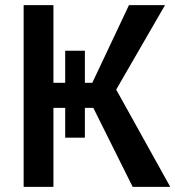

<svg xmlns="http://www.w3.org/2000/svg" viewBox="-20 -731 686 751"><path d="M646 0H499L345 -309H312V-192.5H235V-309H189V0H72.5V-711H189V-407H235V-532.5H312V-407H341L484.5 -711H625.5L434.5 -380.5Z"/></svg>

Font: Roberto Sans Medium
Style: Regular
Weight: 500
Designer: Google (font) & Cristiano Sobral (main changes)
Version: Version 1.000;October 12, 2021;FontCreator 14.0.0.2814 64-bi